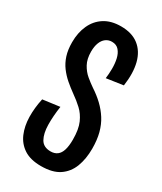

<svg xmlns="http://www.w3.org/2000/svg" viewBox="-175 -737 686 812"><g transform="rotate(30 168.0 -330.5)"><path d="M168.7 10.7Q117 10.7 85.3 -10Q53.7 -30.7 38.7 -65.8Q23.7 -101 22.8 -145.2Q22 -189.3 32.3 -236.3L115 -247.3Q107.7 -198.7 108.3 -156.5Q109 -114.3 123.3 -88.8Q137.7 -63.3 172.7 -63.3Q192 -63.3 204.8 -73Q217.7 -82.7 223.8 -102.7Q230 -122.7 230 -153.7Q230 -204 216.5 -234.5Q203 -265 181.3 -285Q159.7 -305 135.3 -322Q112 -338.7 91.3 -356.5Q70.7 -374.3 54.7 -395.8Q38.7 -417.3 29.8 -445Q21 -472.7 21 -509Q21 -556 37.7 -592.5Q54.3 -629 86.8 -649.8Q119.3 -670.7 167.3 -670.7Q220.7 -670.7 253.8 -645Q287 -619.3 299.2 -572.2Q311.3 -525 302 -460.3L220.3 -448.3Q223.3 -470.3 223.5 -495.8Q223.7 -521.3 218.7 -543.7Q213.7 -566 201.2 -580.5Q188.7 -595 166.7 -595Q149.7 -595 136.8 -585.3Q124 -575.7 117.2 -557.8Q110.3 -540 110.3 -515Q110.3 -478.7 123.7 -454.5Q137 -430.3 156.5 -414.2Q176 -398 193.7 -386Q222.7 -367 245.7 -345.2Q268.7 -323.3 285.5 -297Q302.3 -270.7 311.2 -237.3Q320 -204 320 -161.3Q320 -111.3 305.2 -72.5Q290.3 -33.7 257.5 -11.5Q224.7 10.7 168.7 10.7Z"/></g></svg>

Font: Bricolage Grotesque 96pt ExtraBold Condensed
Style: Regular
Weight: 800
Width: 3
Version: Version 1.001;gftools[0.9.33.dev8+g029e19f]